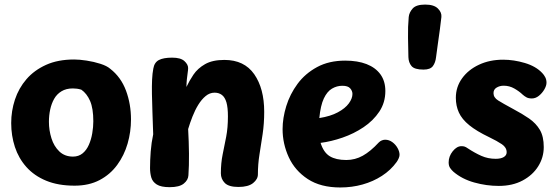

<svg xmlns="http://www.w3.org/2000/svg" viewBox="-20 -817 2472 852"><path d="M308.9 -553Q332.7 -553 364.6 -548.1Q396.6 -543.2 425.5 -533.9Q454.4 -524.7 469.2 -511.7Q516.8 -474.7 539.1 -414.9Q561.3 -355.1 561.3 -287Q561.3 -232 546.2 -179.7Q531 -127.4 500.1 -85.2Q469.2 -42.9 422.1 -18Q374.9 6.9 310.9 6.9Q238.1 6.9 184.9 -15.1Q131.7 -37.1 97.1 -75.9Q62.6 -114.7 46.1 -164.9Q29.7 -215.2 29.7 -271Q29.7 -324.6 46.3 -375.1Q63 -425.7 97.4 -465.6Q131.8 -505.4 184.4 -529.2Q237.1 -553 308.9 -553ZM197.1 -276.4Q197.1 -238.9 208.3 -203.3Q219.4 -167.8 243.4 -144.9Q267.3 -122.1 304 -122.1Q329 -122.1 346.6 -136.5Q364.1 -150.9 374.4 -174.6Q384.8 -198.2 389.4 -225.8Q394.1 -253.4 394.1 -278.9Q394.1 -336 379.7 -369.2Q365.2 -402.3 340.8 -419.1Q330.1 -422.3 321.5 -423.4Q312.9 -424.6 303 -424.6Q273.7 -424.6 252.9 -412Q232.1 -399.4 220.2 -378.2Q208.3 -357 202.7 -330.8Q197.1 -304.7 197.1 -276.4Z M660.4 -512.9Q665 -540 685 -550.6Q705 -561.2 744.1 -561.2Q781.6 -561.2 798.2 -546.1Q814.8 -531 814.8 -515Q814.8 -506.9 812.8 -494Q810.8 -481.1 809.2 -465.2Q807.6 -449.3 807.3 -431Q819.6 -457.7 838.4 -485.7Q857.3 -513.7 890.1 -532.4Q922.9 -551.1 975.7 -551.1Q1063.9 -551.1 1108.2 -487.6Q1152.4 -424.1 1152.4 -320.9Q1152.4 -268.3 1145.4 -221.8Q1138.4 -175.2 1131.4 -131.4Q1124.4 -87.7 1124.4 -43.2Q1124.4 -21.9 1103.2 -4.7Q1081.9 12.6 1038 12.6Q994.9 12.6 977.5 -5.1Q960.1 -22.7 960.1 -48.1Q960.1 -93.2 968 -131.6Q975.9 -170 983.7 -210.2Q991.4 -250.3 991.4 -300.3Q991.4 -340.1 984.8 -362.8Q978.1 -385.4 964.8 -395.6Q951.4 -405.8 932.2 -405.8Q910.7 -405.8 892.6 -390.8Q874.6 -375.9 859.9 -352.1Q845.2 -328.2 834.1 -299.7Q822.9 -271.2 814.9 -244.3Q818 -189.3 818.6 -135.3Q819.1 -81.2 816.1 -39.1Q815.1 -18.2 795.5 -2.3Q775.9 13.6 733.1 13.6Q694.4 13.6 675.7 1.7Q656.9 -10.2 651.3 -29.6Q645.8 -49 645.8 -71Q645.8 -106 648.8 -145Q651.8 -184 659.8 -221Q658 -275.7 656.4 -319.9Q654.9 -364.1 654.2 -400Q653.6 -435.9 654.9 -463.7Q656.2 -491.6 660.4 -512.9Z M1234 -244Q1234 -293 1250.3 -346.2Q1266.7 -399.3 1300.4 -445Q1334.2 -490.7 1387 -519.3Q1439.8 -548 1511.9 -548Q1566.9 -548 1606.6 -532.6Q1646.3 -517.1 1668.2 -487.1Q1690 -457 1690 -413Q1690 -362 1663.3 -321.8Q1636.6 -281.7 1593.4 -252.6Q1550.2 -223.6 1499.9 -206.3Q1449.6 -189 1402.6 -183Q1415.8 -140.6 1443.2 -123.8Q1470.7 -107 1516.7 -107Q1555.7 -107 1589.8 -126Q1624 -145 1661 -185Q1667 -191 1674.5 -194Q1682 -197 1689 -197Q1706.4 -197 1721 -186.3Q1735.6 -175.6 1744.3 -159.9Q1753 -144.3 1753 -130Q1753 -123 1749 -114Q1745 -105 1740 -98Q1714 -62 1674.9 -36.7Q1635.9 -11.4 1588.8 1.7Q1541.8 14.9 1489.9 14.9Q1402.8 14.9 1345.8 -22.4Q1288.9 -59.7 1261.4 -119.3Q1234 -179 1234 -244ZM1397 -293.1Q1446.7 -301 1479.2 -318.6Q1511.8 -336.1 1527.9 -358.1Q1544 -380.1 1544 -400.1Q1544 -413.4 1534 -424.9Q1524 -436.4 1499 -436.4Q1474.7 -436.4 1453.1 -423.7Q1431.6 -411 1417 -380.1Q1402.4 -349.2 1397 -293.1Z M1793.7 -741.7Q1795.7 -761.7 1811.2 -779.2Q1826.7 -796.7 1866.7 -796.7Q1905.7 -796.7 1923.2 -779.2Q1940.7 -761.7 1938.7 -741.7Q1936.7 -720.7 1931.9 -686Q1927.1 -651.3 1922.3 -617.3Q1917.6 -583.2 1915 -563.2Q1912.4 -539.3 1901 -523.8Q1889.6 -508.2 1859.3 -508.2Q1819.3 -508.2 1806.2 -523.8Q1793.1 -539.3 1792.3 -563.2Q1791.6 -600.2 1790.6 -649.4Q1789.7 -698.7 1793.7 -741.7Z M2386.3 -492.8Q2394.1 -484.8 2399.6 -474.1Q2405.1 -463.3 2405.1 -450.1Q2405.1 -436.6 2395.5 -420.1Q2385.9 -403.6 2371.2 -391.8Q2356.6 -380.1 2340.1 -380.1Q2325.4 -380.1 2316.3 -385.1Q2307.1 -390.1 2299.3 -397.1Q2284.7 -411.3 2262.7 -424Q2240.8 -436.7 2215.1 -436.7Q2197.7 -436.7 2183.8 -428.4Q2169.9 -420.2 2169.9 -403.6Q2169.9 -384.2 2190.4 -371.3Q2210.9 -358.4 2257.7 -333.1Q2297.3 -312.2 2327.9 -291.1Q2358.4 -269.9 2375.7 -240.7Q2392.9 -211.4 2392.9 -164.4Q2392.9 -118.2 2368.3 -79Q2343.8 -39.8 2298.9 -15.9Q2254.1 8 2193.4 8Q2138.4 8 2084.4 -7.2Q2030.4 -22.3 1992.4 -54.6Q1983.9 -62.1 1977.4 -71.6Q1970.9 -81 1970.9 -96.6Q1970.9 -123.1 1988.9 -145.8Q2007 -168.4 2027.9 -168.4Q2036 -168.4 2041.9 -166.4Q2047.8 -164.4 2054.8 -159.4Q2086.8 -138.3 2116.1 -125.3Q2145.4 -112.3 2179.4 -112.3Q2202.7 -112.3 2215.5 -120.1Q2228.3 -127.9 2228.3 -141.3Q2228.3 -162.6 2207.1 -177Q2185.8 -191.4 2151.1 -208.1Q2094.2 -235.3 2062 -261.7Q2029.8 -288 2016.3 -317.7Q2002.8 -347.3 2002.8 -382.9Q2002.8 -431.1 2030.4 -469.3Q2058 -507.6 2105.4 -529.8Q2152.8 -552.1 2212.8 -552.1Q2259.8 -552.1 2309 -537.5Q2358.2 -522.9 2386.3 -492.8Z"/></svg>

Font: Playpen Sans Hebrew
Style: Regular
Weight: 400
Designer: Tom Grace, Laura Meseguer, Veronika Burian, José Scaglione
Foundry: TypeTogether
Version: Version 2.000